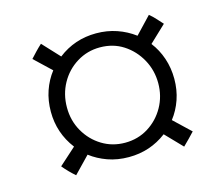

<svg xmlns="http://www.w3.org/2000/svg" viewBox="-74 -634 741 646"><g transform="rotate(-15 296.5 -311.5)"><path d="M305 -96Q265 -96 231.5 -108Q198 -120 172 -140L117 -83Q94 -103 76 -125L135 -178Q90 -237 90 -311Q90 -350 101.5 -383.5Q113 -417 134 -444L76 -499Q85 -509 95.5 -520Q106 -531 117 -541L172 -482Q230 -527 305 -527Q343 -527 376.5 -515.5Q410 -504 438 -483L493 -541Q504 -532 514 -521Q524 -510 534 -499L476 -444Q497 -417 508.5 -383Q520 -349 520 -311Q520 -273 508.5 -239.5Q497 -206 476 -179L534 -124Q525 -114 514.5 -103.5Q504 -93 493 -82L437 -140Q379 -96 305 -96ZM305 -146Q350 -146 386 -168.5Q422 -191 443 -228.5Q464 -266 464 -311Q464 -356 443 -394Q422 -432 386.5 -455Q351 -478 305 -478Q261 -478 224.5 -455.5Q188 -433 167 -395Q146 -357 146 -311Q146 -265 167.5 -227.5Q189 -190 225 -168Q261 -146 305 -146Z"/></g></svg>

Font: Tiro Gurmukhi
Style: Italic
Weight: 400
Italic angle: -11°
Designer: Gurmukhi: John Hudson & Fiona Ross, assisted by Paul Hanslow. Latin: John Hudson with Paul Hanslow, assisted by Kaja Soj
Foundry: Tiro Typeworks Ltd.
Version: Version 1.52